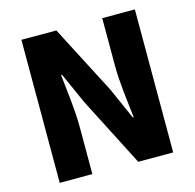

<svg xmlns="http://www.w3.org/2000/svg" viewBox="-108 -856 980 966"><g transform="rotate(-15 382.0 -372.5)"><path d="M86 0H256V-247C256 -337 241 -439 233 -522H238L311 -359L495 0H677V-745H507V-498C507 -409 522 -302 531 -223H526L453 -388L268 -745H86Z"/></g></svg>

Font: Noto Sans TC Black
Style: Regular
Weight: 900
Designer: Ryoko NISHIZUKA 西塚涼子 (kana, bopomofo & ideographs); Paul D. Hunt (Latin, Greek & Cyrillic); Sandoll Communications 산돌커뮤니
Foundry: Adobe
Version: Version 2.004;hotconv 1.0.118;makeotfexe 2.5.65603